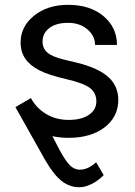

<svg xmlns="http://www.w3.org/2000/svg" viewBox="-20 -558 556 791"><path d="M377 -140.1Q377 -175.3 350.3 -195.6Q323.7 -215.8 252.2 -232.2Q180.7 -248.5 142.1 -268.3Q103.5 -288.1 84.2 -316.2Q64.9 -344.2 64.9 -383.3Q64.9 -448.7 120.4 -493.4Q175.8 -538.1 260.7 -538.1Q351.1 -538.1 406.5 -491.5Q461.9 -444.8 461.9 -373H371.6Q371.6 -410.2 340.1 -437Q308.6 -463.9 260.7 -463.9Q211.4 -463.9 183.3 -442.6Q155.3 -421.4 155.3 -386.2Q155.3 -359.4 174.3 -342.3Q193.4 -325.2 239.3 -313.5L298.8 -299.3Q385.7 -277.3 426.5 -240.5Q467.3 -203.6 467.3 -146.5Q467.3 -76.7 410.9 -33.4Q354.5 9.8 263.2 9.8Q226.1 9.8 195.8 2.9L225.6 60.1Q250 105.5 268.3 123.3Q286.6 141.1 308.6 141.1Q342.8 141.1 376 110.4L407.2 163.6Q383.8 187 357.2 200.2Q330.6 213.4 307.1 213.4Q267.1 213.4 234.1 187.7Q201.2 162.1 166.5 102.1L43.5 -116.7L107.4 -153.8Q130.4 -111.8 170.9 -87.9Q211.4 -64 263.2 -64Q314.9 -64 345.9 -84.7Q377 -105.5 377 -140.1Z"/></svg>

Font: Roboto
Style: Regular
Weight: 400
Designer: Google
Version: Version 2.001047; 2015